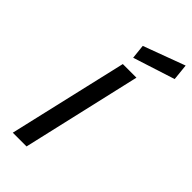

<svg xmlns="http://www.w3.org/2000/svg" viewBox="-293 -1013 1076 1076"><g transform="rotate(45 245.0 -475.5)"><path d="M61 0 225 -708H333L170 0ZM241 -774 232 -859 480 -951 490 -854Z"/></g></svg>

Font: Titillium Web
Style: SemiBold Italic
Weight: 600
Italic angle: -13°
Version: Version 1.001;PS 57.000;hotconv 1.0.70;makeotf.lib2.5.55311